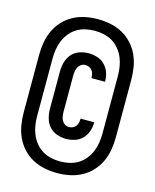

<svg xmlns="http://www.w3.org/2000/svg" viewBox="-112 -789 725 897"><g transform="rotate(15 250.0 -340.0)"><path d="M249 -133Q226 -133 204 -141Q182 -149 167.5 -166Q153 -183 147 -205.5Q141 -228 141 -251V-429Q141 -452 147 -474.5Q153 -497 167.5 -514Q182 -531 204 -539Q226 -547 249 -547Q270 -547 291 -540.5Q312 -534 327 -519Q342 -504 349.5 -483.5Q357 -463 357 -441V-438H291V-440Q291 -449 289 -458Q287 -467 281.5 -474.5Q276 -482 267 -486Q258 -490 249 -490Q238 -490 229 -484.5Q220 -479 215 -470Q210 -461 208 -450.5Q206 -440 206 -429V-251Q206 -240 208 -229.5Q210 -219 215 -210Q220 -201 229 -195.5Q238 -190 249 -190Q258 -190 267 -194Q276 -198 281.5 -205.5Q287 -213 289 -222Q291 -231 291 -240V-242H357V-239Q357 -217 349.5 -196.5Q342 -176 327 -161Q312 -146 291 -139.5Q270 -133 249 -133ZM250 32Q219 32 189 26Q159 20 132 5.5Q105 -9 84 -31.5Q63 -54 50 -82Q37 -110 32 -140.5Q27 -171 27 -201V-479Q27 -509 32 -539.5Q37 -570 50 -598Q63 -626 84 -648.5Q105 -671 132 -685.5Q159 -700 189 -706Q219 -712 250 -712Q281 -712 311 -706Q341 -700 368 -685.5Q395 -671 416 -648.5Q437 -626 450 -598Q463 -570 468 -539.5Q473 -509 473 -479V-201Q473 -171 468 -140.5Q463 -110 450 -82Q437 -54 416 -31.5Q395 -9 368 5.5Q341 20 311 26Q281 32 250 32ZM250 -24Q272 -24 294.5 -29Q317 -34 336 -45.5Q355 -57 369.5 -75Q384 -93 392.5 -113.5Q401 -134 404.5 -156.5Q408 -179 408 -201V-479Q408 -501 404.5 -523.5Q401 -546 392.5 -566.5Q384 -587 369.5 -605Q355 -623 336 -634.5Q317 -646 294.5 -651Q272 -656 250 -656Q228 -656 205.5 -651Q183 -646 164 -634.5Q145 -623 130.5 -605Q116 -587 107.5 -566.5Q99 -546 95.5 -523.5Q92 -501 92 -479V-201Q92 -179 95.5 -156.5Q99 -134 107.5 -113.5Q116 -93 130.5 -75Q145 -57 164 -45.5Q183 -34 205.5 -29Q228 -24 250 -24Z"/></g></svg>

Font: Iosevka Term
Style: Bold
Weight: 700
Monospace: yes
Designer: Belleve Invis
Foundry: Belleve Invis
Version: Version 30.0.1